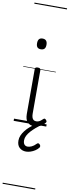

<svg xmlns="http://www.w3.org/2000/svg" viewBox="-166 -1128 633 1745"><g transform="rotate(10 150.5 -255.0)"><path d="M192 17Q171 17 155.5 10.5Q140 4 129 -8Q118 -20 112.5 -38.5Q107 -57 107 -82V-496Q107 -506 113 -510.5Q119 -515 132 -515Q146 -515 152.5 -510.5Q159 -506 159 -496V-94Q159 -74 163.5 -60Q168 -46 177.5 -38.5Q187 -31 202 -31Q213 -31 223 -34.5Q233 -38 243 -45.5Q253 -53 263 -63Q269 -69 275.5 -68Q282 -67 288 -59Q293 -54 295 -48Q297 -42 292 -35Q281 -20 264.5 -8Q248 4 229.5 10.5Q211 17 192 17ZM130 -683Q108 -683 97.5 -695Q87 -707 87 -732Q87 -757 97.5 -769.5Q108 -782 130 -782Q152 -782 163 -769.5Q174 -757 174 -732Q174 -707 163 -695Q152 -683 130 -683ZM159 256Q122 256 98 234Q74 212 74 169Q74 144 84 121Q94 98 111.5 75.5Q129 53 153.5 32Q178 11 208 -11H252V-5Q229 12 206 32Q183 52 164.5 72.5Q146 93 135 114.5Q124 136 124 157Q124 183 135 196Q146 209 166 209Q182 209 202 200Q222 191 242 170Q248 163 255 162.5Q262 162 268 168Q276 175 277.5 183Q279 191 274 199Q261 216 241 229Q221 242 199.5 249Q178 256 159 256ZM0 571H301V581H0ZM0 -20H301V0H0ZM0 -505H301V-500H0ZM0 -1091H301V-1081H0Z"/></g></svg>

Font: Playwrite PT Guides
Style: Regular
Weight: 400
Designer: Veronika Burian, José Scaglione
Foundry: TypeTogether
Version: Version 1.003